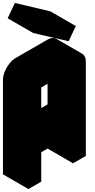

<svg xmlns="http://www.w3.org/2000/svg" viewBox="-63 -1234 646 1304"><path d="M217 -740 433 -865Q467 -885 493.5 -870Q520 -855 520 -815V-175L433 -125V-325L217 -200V0L130 50V-590Q130 -617 142 -646.5Q154 -676 174 -701.5Q194 -727 217 -740ZM433 -425V-765L217 -640V-300ZM211 -1114 452 -1057 403 -954 162 -1010ZM433 -325V-125L260 -225V-425ZM433 -765V-425L260 -525V-865ZM452 -1057 211 -1114 38 -1214 279 -1157ZM433 -425 217 -300 43 -400 260 -525ZM494 -870Q467 -885 433 -865L217 -740Q194 -727 174 -701.5Q154 -676 142 -646.5Q130 -617 130 -590V50L-43 -50V-690Q-43 -717 -31.1 -746.5Q-19.3 -776 0.5 -801.5Q20.3 -827 43 -840L260 -965Q294.4 -985 320 -970ZM211 -1114 162 -1010 -11 -1110 38 -1214Z"/></svg>

Font: Nabla Normal
Style: Regular
Weight: 400
Designer: Arthur Reinders Folmer
Version: Version 1.000